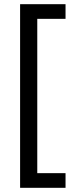

<svg xmlns="http://www.w3.org/2000/svg" viewBox="-20 -737 361 917"><path d="M293 90H158V-647H293V-717H76V160H293Z"/></svg>

Font: Noto Sans UI SemiCondensed
Style: Regular
Weight: 400
Width: 4
Designer: Monotype Design Team
Foundry: Monotype Imaging Inc.
Version: 1.001